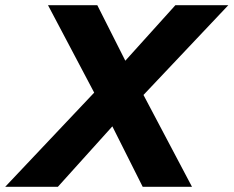

<svg xmlns="http://www.w3.org/2000/svg" viewBox="-66 -720 900 740"><path d="M-46 0 297 -363 119 -700H309L417 -486L610 -700H814L487 -354L674 0H484L367 -233L157 0Z"/></svg>

Font: Red Hat Text
Style: Bold Italic
Weight: 700
Italic angle: -12°
Designer: Pentagram, MCKL
Foundry: Pentagram, MCKL
Version: Version 1.023; ttfautohint (v1.8.3)